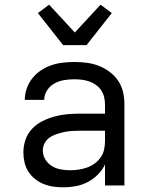

<svg xmlns="http://www.w3.org/2000/svg" viewBox="-20 -793 640 821"><path d="M251 8Q230 8 208.5 5Q187 2 167 -6Q147 -14 130 -27.5Q113 -41 101.5 -59Q90 -77 85 -98Q80 -119 80 -141Q80 -169 89 -195.5Q98 -222 117 -242Q136 -262 160.5 -274.5Q185 -287 212 -294.5Q239 -302 266.5 -304.5Q294 -307 321 -307H429V-347Q429 -363 425 -379Q421 -395 412 -408Q403 -421 389.5 -430.5Q376 -440 361 -445Q346 -450 330 -452Q314 -454 298 -454Q276 -454 254.5 -450.5Q233 -447 213.5 -436.5Q194 -426 181.5 -407Q169 -388 169 -366H86Q86 -391 94.5 -415Q103 -439 118.5 -458.5Q134 -478 155 -492Q176 -506 199.5 -514Q223 -522 248 -525Q273 -528 298 -528Q325 -528 351.5 -524.5Q378 -521 402.5 -511.5Q427 -502 448.5 -486Q470 -470 485 -448Q500 -426 506 -400Q512 -374 512 -347V0H429V-90Q418 -66 398.5 -46.5Q379 -27 355 -14.5Q331 -2 304.5 3Q278 8 251 8ZM282 -65Q300 -65 318 -68Q336 -71 353 -77Q370 -83 385 -94Q400 -105 410.5 -120Q421 -135 425 -153Q429 -171 429 -189V-234H321Q305 -234 288 -233Q271 -232 255 -228.5Q239 -225 223 -220Q207 -215 193 -205.5Q179 -196 171 -181Q163 -166 163 -150Q163 -129 174 -111Q185 -93 202.5 -82.5Q220 -72 240.5 -68.5Q261 -65 282 -65ZM250 -600 142 -737 190 -773 300 -654 410 -773 458 -737 350 -600Z"/></svg>

Font: Iosevka Fixed Extended
Style: Regular
Weight: 400
Width: 7
Monospace: yes
Designer: Belleve Invis
Foundry: Belleve Invis
Version: Version 24.1.1; ttfautohint (v1.8.4)